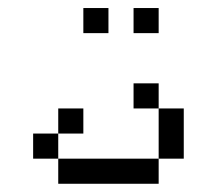

<svg xmlns="http://www.w3.org/2000/svg" viewBox="-20 -645 540 478"><path d="M250 -562.5H187.5V-625H250ZM62.5 -312.5H125V-250H62.5ZM125 -250H375V-187.5H125ZM125 -375H187.5V-312.5H125ZM312.5 -437.5H375V-375H312.5ZM312.5 -625H375V-562.5H312.5ZM375 -375H437.5V-250H375Z"/></svg>

Font: 寒蝉点阵体 16px
Style: Regular
Weight: 400
Designer: Designed by Warren2060
Foundry: ChillType
Version: Version 1.000